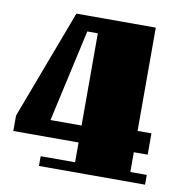

<svg xmlns="http://www.w3.org/2000/svg" viewBox="-71 -668 712 736"><g transform="rotate(10 285.0 -300.0)"><path d="M8 -115V-175L168 -600H477V-198H531V-115H477V-38H541V0H128V-38H262V-115ZM262 -540H221L141 -181H262Z"/></g></svg>

Font: Unlock
Style: Regular
Weight: 400
Designer: Eduardo Rodriguez Tunni
Foundry: Eduardo Rodriguez Tunni
Version: Version 1.003; ttfautohint (v1.8.4.7-5d5b);gftools[0.9.23]